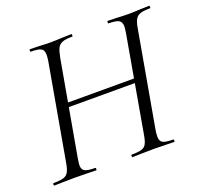

<svg xmlns="http://www.w3.org/2000/svg" viewBox="-111 -752 925 879"><g transform="rotate(-20 351.0 -312.5)"><path d="M11 -12Q43 -12 59.5 -17Q76 -22 84 -36.5Q92 -51 97 -81L179 -544Q182 -564 182 -575Q182 -598 168.5 -605.5Q155 -613 118 -613Q116 -613 116 -619Q116 -625 118 -625L160 -624Q196 -622 218 -622Q241 -622 279 -624L321 -625Q323 -625 323 -619Q323 -613 321 -613Q289 -613 273 -607Q257 -601 249.5 -587Q242 -573 236 -542L154 -81Q150 -55 150 -48Q150 -27 163.5 -19.5Q177 -12 214 -12Q217 -12 217 -6Q217 0 214 0Q188 0 172 -1L111 -2L52 -1Q37 0 11 0Q8 0 8 -6Q8 -12 11 -12ZM165 -336H548L545 -315H162ZM391 -12Q424 -12 440 -17Q456 -22 463.5 -36Q471 -50 476 -81L557 -542Q561 -568 561 -575Q561 -597 547.5 -605Q534 -613 498 -613Q495 -613 495 -619Q495 -625 498 -625L539 -624Q575 -622 598 -622Q620 -622 658 -624L700 -625Q702 -625 702 -619Q702 -613 700 -613Q668 -613 652 -607.5Q636 -602 628 -588Q620 -574 615 -544L533 -81Q530 -63 530 -50Q530 -27 543.5 -19.5Q557 -12 594 -12Q597 -12 597 -6Q597 0 594 0Q569 0 554 -1L494 -2L434 -1Q418 0 391 0Q389 0 389 -6Q389 -12 391 -12Z"/></g></svg>

Font: Cormorant Garamond
Style: Italic
Weight: 400
Italic angle: -10°
Designer: Christian Thalmann (Catharsis Fonts)
Foundry: Catharsis Fonts
Version: Version 4.000